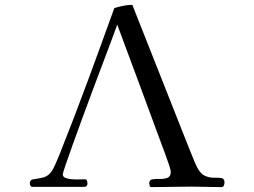

<svg xmlns="http://www.w3.org/2000/svg" viewBox="-20 -764 1040 786"><path d="M899 -17Q899 -11 896.5 -4.5Q894 2 886 2Q855 2 824.5 1Q794 0 764 0Q722 0 681 1Q640 2 599 2Q594 2 592.5 -4.5Q591 -11 591 -14Q591 -28 604.5 -30Q618 -32 635 -31.5Q652 -31 665.5 -36Q679 -41 679 -60Q679 -68 672 -89Q665 -110 657 -131.5Q649 -153 646 -161Q600 -286 553.5 -411.5Q507 -537 460 -663Q455 -649 440.5 -610Q426 -571 405.5 -517Q385 -463 362 -401.5Q339 -340 317 -280Q295 -220 277 -170Q259 -120 248 -87.5Q237 -55 237 -50Q237 -40 248.5 -35.5Q260 -31 276 -30Q292 -29 306.5 -29.5Q321 -30 327 -30Q334 -30 336 -24Q338 -18 338 -13Q338 1 324 1H114Q107 1 104.5 -4Q102 -9 102 -14Q102 -24 111 -29Q137 -33 153 -36.5Q169 -40 181 -50.5Q193 -61 205 -88Q210 -99 215 -111Q220 -123 225 -135Q284 -283 339 -432Q394 -581 448 -731Q463 -736 483 -740Q503 -744 519 -744Q523 -744 523 -741L754 -157Q762 -138 770 -117.5Q778 -97 788 -77Q802 -51 820.5 -43.5Q839 -36 857 -36.5Q875 -37 887 -35Q899 -33 899 -17Z"/></svg>

Font: Kaisei Tokumin
Style: Regular
Weight: 400
Designer: Font-Kai, 金井和夫
Foundry: KAZUO KANAI
Version: Version 5.003